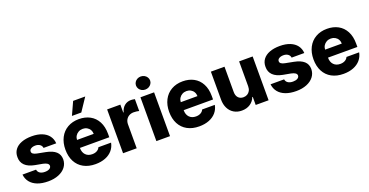

<svg xmlns="http://www.w3.org/2000/svg" viewBox="-32 -1464 4201 2184"><g transform="rotate(-20 2069.0 -372.0)"><path d="M278.3 -423.8Q247.1 -423.8 226.3 -410.9Q205.6 -397.9 206.1 -377.9Q204.6 -343.8 266.6 -332L367.2 -312.5Q446.3 -296.9 485.1 -261.7Q523.9 -226.6 524.4 -168.9Q523.9 -115.7 492.9 -75.2Q461.9 -34.7 406.7 -12.5Q351.6 9.8 280.3 9.8Q205.6 9.8 151.1 -11.2Q96.7 -32.2 65.7 -71.3Q34.7 -110.4 29.3 -163.1H193.4Q197.8 -134.8 220.9 -119.6Q244.1 -104.5 281.2 -104.5Q315.4 -104.5 336.2 -116.9Q356.9 -129.4 357.4 -151.4Q356.4 -168.9 340.3 -180.4Q324.2 -191.9 290 -199.2L199.2 -215.8Q121.1 -230.5 81.5 -269.3Q42 -308.1 43 -369.1Q42.5 -421.4 70.6 -459.2Q98.6 -497.1 151.4 -517.1Q204.1 -537.1 275.4 -537.1Q346.2 -537.1 398.2 -516.4Q450.2 -495.6 479.2 -457.3Q508.3 -418.9 511.7 -366.2H358.4Q355 -392.6 333.3 -408.2Q311.5 -423.8 278.3 -423.8Z M585 -262.7Q585 -344.2 617.2 -406.5Q649.4 -468.8 708.7 -502.9Q768.1 -537.1 846.7 -537.1Q921.9 -537.1 979.7 -505.9Q1037.6 -474.6 1070.1 -413.6Q1102.5 -352.5 1102.5 -266.6V-224.6H747.1V-221.7Q747.1 -170.4 776.4 -139.9Q805.7 -109.4 855.5 -109.4Q888.7 -109.4 912.8 -122.8Q937 -136.2 947.3 -160.2H1100.6Q1090.8 -108.4 1058.1 -70.1Q1025.4 -31.7 972.9 -11Q920.4 9.8 852.5 9.8Q770 9.8 709.7 -23.2Q649.4 -56.2 617.2 -117.4Q585 -178.7 585 -262.7ZM949.2 -321.3Q948.7 -349.1 936 -371.1Q923.3 -393.1 900.9 -405.5Q878.4 -418 850.6 -418Q821.8 -418 798.6 -405.3Q775.4 -392.6 761.7 -370.6Q748 -348.6 747.1 -321.3ZM857.4 -753.9H1003.9L899.4 -597.7H786.1Z M1187.5 -530.3H1347.7V-434.6H1352.5Q1366.7 -485.4 1399.7 -511.7Q1432.6 -538.1 1477.5 -538.1Q1497.1 -538.1 1524.4 -532.2V-388.7Q1513.2 -392.1 1494.1 -394.3Q1475.1 -396.5 1459 -396.5Q1428.2 -396.5 1404.1 -383.1Q1379.9 -369.6 1366.2 -345.5Q1352.5 -321.3 1352.5 -290V0H1187.5Z M1590.8 -530.3H1755.9V0H1590.8ZM1588.9 -672.9Q1588.9 -694.3 1600.3 -712.6Q1611.8 -731 1631.3 -741.5Q1650.9 -752 1673.8 -752Q1696.8 -752 1716.6 -741.5Q1736.3 -731 1748 -712.6Q1759.8 -694.3 1759.8 -672.9Q1759.8 -651.4 1748 -633.1Q1736.3 -614.7 1716.6 -604.2Q1696.8 -593.8 1673.8 -593.8Q1650.9 -593.8 1631.3 -604.2Q1611.8 -614.7 1600.3 -633.1Q1588.9 -651.4 1588.9 -672.9Z M1840.8 -262.7Q1840.8 -344.2 1873 -406.5Q1905.3 -468.8 1964.6 -502.9Q2023.9 -537.1 2102.5 -537.1Q2177.7 -537.1 2235.6 -505.9Q2293.5 -474.6 2325.9 -413.6Q2358.4 -352.5 2358.4 -266.6V-224.6H2002.9V-221.7Q2002.9 -170.4 2032.2 -139.9Q2061.5 -109.4 2111.3 -109.4Q2144.5 -109.4 2168.7 -122.8Q2192.9 -136.2 2203.1 -160.2H2356.4Q2346.7 -108.4 2314 -70.1Q2281.2 -31.7 2228.8 -11Q2176.3 9.8 2108.4 9.8Q2025.9 9.8 1965.6 -23.2Q1905.3 -56.2 1873 -117.4Q1840.8 -178.7 1840.8 -262.7ZM2205.1 -321.3Q2204.6 -349.1 2191.9 -371.1Q2179.2 -393.1 2156.7 -405.5Q2134.3 -418 2106.4 -418Q2077.6 -418 2054.4 -405.3Q2031.2 -392.6 2017.6 -370.6Q2003.9 -348.6 2002.9 -321.3Z M2785.2 -530.3H2949.2V0H2793V-97.7H2787.1Q2769 -49.3 2726.6 -21.2Q2684.1 6.8 2625 6.8Q2571.3 6.8 2530 -17.8Q2488.8 -42.5 2466.1 -87.6Q2443.4 -132.8 2443.4 -192.4V-530.3H2608.4V-223.6Q2608.4 -180.2 2631.1 -155Q2653.8 -129.9 2693.4 -129.9Q2719.2 -129.9 2740 -141.6Q2760.7 -153.3 2772.9 -175.5Q2785.2 -197.8 2785.2 -228.5Z M3281.2 -423.8Q3250 -423.8 3229.2 -410.9Q3208.5 -397.9 3209 -377.9Q3207.5 -343.8 3269.5 -332L3370.1 -312.5Q3449.2 -296.9 3488 -261.7Q3526.9 -226.6 3527.3 -168.9Q3526.9 -115.7 3495.8 -75.2Q3464.8 -34.7 3409.7 -12.5Q3354.5 9.8 3283.2 9.8Q3208.5 9.8 3154.1 -11.2Q3099.6 -32.2 3068.6 -71.3Q3037.6 -110.4 3032.2 -163.1H3196.3Q3200.7 -134.8 3223.9 -119.6Q3247.1 -104.5 3284.2 -104.5Q3318.4 -104.5 3339.1 -116.9Q3359.9 -129.4 3360.4 -151.4Q3359.4 -168.9 3343.3 -180.4Q3327.1 -191.9 3293 -199.2L3202.1 -215.8Q3124 -230.5 3084.5 -269.3Q3044.9 -308.1 3045.9 -369.1Q3045.4 -421.4 3073.5 -459.2Q3101.6 -497.1 3154.3 -517.1Q3207 -537.1 3278.3 -537.1Q3349.1 -537.1 3401.1 -516.4Q3453.1 -495.6 3482.2 -457.3Q3511.2 -418.9 3514.6 -366.2H3361.3Q3357.9 -392.6 3336.2 -408.2Q3314.5 -423.8 3281.2 -423.8Z M3587.9 -262.7Q3587.9 -344.2 3620.1 -406.5Q3652.3 -468.8 3711.7 -502.9Q3771 -537.1 3849.6 -537.1Q3924.8 -537.1 3982.7 -505.9Q4040.5 -474.6 4073 -413.6Q4105.5 -352.5 4105.5 -266.6V-224.6H3750V-221.7Q3750 -170.4 3779.3 -139.9Q3808.6 -109.4 3858.4 -109.4Q3891.6 -109.4 3915.8 -122.8Q3939.9 -136.2 3950.2 -160.2H4103.5Q4093.8 -108.4 4061 -70.1Q4028.3 -31.7 3975.8 -11Q3923.3 9.8 3855.5 9.8Q3772.9 9.8 3712.6 -23.2Q3652.3 -56.2 3620.1 -117.4Q3587.9 -178.7 3587.9 -262.7ZM3952.1 -321.3Q3951.7 -349.1 3939 -371.1Q3926.3 -393.1 3903.8 -405.5Q3881.3 -418 3853.5 -418Q3824.7 -418 3801.5 -405.3Q3778.3 -392.6 3764.6 -370.6Q3751 -348.6 3750 -321.3Z"/></g></svg>

Font: Pretendard ExtraBold
Style: Regular
Weight: 800
Designer: Base glyphs from Inter by Rasmus Andersson; Hangeul glyphs from Noto Sans CJK(Source Han Sans) by Jang Soo-young and Kan
Foundry: Kil Hyung-jin
Version: Version 1.309